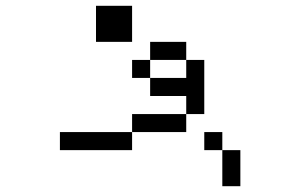

<svg xmlns="http://www.w3.org/2000/svg" viewBox="-20 -770 1040 665"><path d="M750 -250Q750 -250 750 -125H812.5Q812.5 -125 812.5 -250ZM750 -250V-312.5H687.5V-250ZM437.5 -312.5H187.5V-250H437.5ZM437.5 -312.5H625V-375H437.5ZM625 -375H687.5V-562.5H625V-500H500V-437.5H625ZM500 -500V-562.5H437.5V-500ZM500 -562.5H625V-625H500ZM312.5 -750Q312.5 -750 312.5 -625H437.5Q437.5 -625 437.5 -750Z"/></svg>

Font: BFUnifontExMono
Style: Regular
Weight: 500
Version: Version 15.0.06